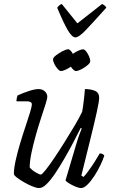

<svg xmlns="http://www.w3.org/2000/svg" viewBox="-20 -950 578 970"><path d="M178 0Q164 0 143.5 -8.5Q123 -17 102 -29Q81 -41 66 -52.5Q51 -64 50 -71Q50 -98 59 -139Q68 -180 81.5 -225Q95 -270 109 -311.5Q123 -353 132 -383Q141 -413 141 -422Q141 -438 117 -438H63Q63 -445 65 -454.5Q67 -464 69 -468Q100 -482 128.5 -491Q157 -500 175 -500Q194 -500 206.5 -488.5Q219 -477 219 -460Q219 -452 210 -423.5Q201 -395 187.5 -354Q174 -313 161 -267Q148 -221 139 -178Q130 -135 130 -104Q142 -90 160.5 -79Q179 -68 186 -68Q192 -68 210 -90.5Q228 -113 253 -150Q278 -187 305 -230Q332 -273 356 -313.5Q380 -354 395 -385Q399 -406 403 -439Q407 -472 409 -500Q439 -500 460 -491Q481 -482 481 -456Q481 -439 469 -384Q457 -329 436.5 -247Q416 -165 391 -63L402 -56Q411 -65 426.5 -86Q442 -107 457.5 -131.5Q473 -156 484 -175Q499 -175 507 -164Q500 -142 486.5 -114Q473 -86 456 -60Q439 -34 421.5 -17Q404 0 390 0Q378 0 360.5 -7.5Q343 -15 328.5 -24Q314 -33 311 -39L363 -214Q372 -245 380 -267.5Q388 -290 393 -301L388 -304Q371 -270 349.5 -229Q328 -188 304.5 -147.5Q281 -107 258.5 -73.5Q236 -40 215.5 -20Q195 0 178 0ZM288 -591Q281 -591 271.5 -601.5Q262 -612 255 -626Q248 -640 248 -650Q248 -659 263.5 -671Q279 -683 297 -692Q315 -701 324 -701Q330 -701 336.5 -694.5Q343 -688 348 -678Q362 -688 377 -694.5Q392 -701 399 -701Q407 -701 415.5 -690Q424 -679 430 -665Q436 -651 436 -641Q436 -632 421.5 -620Q407 -608 390 -599.5Q373 -591 363 -591Q358 -591 351 -597.5Q344 -604 338 -613Q325 -604 310.5 -597.5Q296 -591 288 -591ZM361 -761Q344 -761 322.5 -797.5Q301 -834 269 -911Q273 -916 277.5 -921Q282 -926 292 -930L371 -832L496 -930Q515 -920 517 -911Q448 -834 413 -797.5Q378 -761 361 -761Z"/></svg>

Font: Texturina Extralight
Style: Italic
Weight: 200
Italic angle: -11°
Designer: Guillermo Torres Carreño
Foundry: Omnibus-Type
Version: Version 1.002; ttfautohint (v1.8.3)